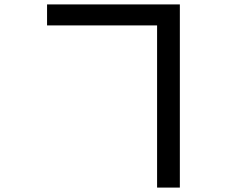

<svg xmlns="http://www.w3.org/2000/svg" viewBox="-20 -797 1040 869"><path d="M193 -682H691V52H794V-777H193Z"/></svg>

Font: Noto Sans TC Medium
Style: Regular
Weight: 500
Designer: Ryoko NISHIZUKA 西塚涼子 (kana, bopomofo & ideographs); Paul D. Hunt (Latin, Greek & Cyrillic); Sandoll Communications 산돌커뮤니
Foundry: Adobe
Version: Version 2.004;hotconv 1.0.118;makeotfexe 2.5.65603